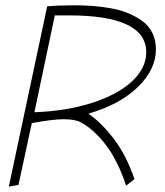

<svg xmlns="http://www.w3.org/2000/svg" viewBox="-20 -707 624 725"><path d="M100.1 -242.2Q180.7 -256.8 220.2 -256.8Q265.1 -256.8 287.1 -244.1Q302.7 -235.4 317.6 -223.9Q332.5 -212.4 352.1 -192.1Q371.6 -171.9 388.9 -147.2Q406.2 -122.6 424.3 -85.7Q442.4 -48.8 456.1 -5.9L487.8 -30.8Q457 -120.6 410.6 -181.6Q364.3 -242.7 314 -277.8Q434.1 -313 501.5 -379.2Q568.8 -445.3 568.8 -521Q568.8 -555.2 555.4 -582.5Q542 -609.9 517.6 -627.4Q493.2 -645 464.1 -657.2Q435.1 -669.4 398.4 -675.8Q361.8 -682.1 329.3 -684.6Q296.9 -687 261.2 -687Q202.1 -687 158.2 -683.1L13.2 -2L49.8 -8.8ZM187 -648.9H240.2Q532.2 -648.9 532.2 -509.8Q532.2 -449.7 478.3 -399.7Q424.3 -349.6 327.6 -318.6Q231 -287.6 109.9 -283.2Z"/></svg>

Font: Comic Neue Angular Light Italic
Style: Regular
Weight: 300
Italic angle: -12°
Designer: Craig Rozynski
Foundry: Craig Rozynski
Version: Version 2.003